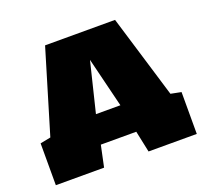

<svg xmlns="http://www.w3.org/2000/svg" viewBox="-119 -832 1053 977"><g transform="rotate(-20 408.0 -344.0)"><path d="M24.4 0V-226.6L81.1 -237.8L216.3 -687.5H595.2L731.4 -237.8L787.6 -226.6V0H526.4L502 -115.7H310.1L285.6 0ZM339.8 -270H472.2L405.8 -540Z"/></g></svg>

Font: Holtwood One SC
Style: Regular
Weight: 400
Designer: Vernon Adams
Foundry: Vernon Adams
Version: Version 1.100; ttfautohint (v1.8.4.7-5d5b)